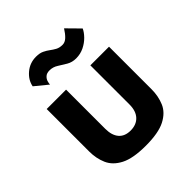

<svg xmlns="http://www.w3.org/2000/svg" viewBox="-190 -804 939 939"><g transform="rotate(-45 279.5 -334.5)"><path d="M94 -587Q101 -624 133 -651Q165 -678 208 -678Q233 -678 249.5 -670Q266 -662 278.5 -652.5Q291 -643 305.5 -635Q320 -627 341 -627Q358 -627 373 -641Q388 -655 403 -679L467 -614Q459 -596 440.5 -577Q422 -558 396.5 -545.5Q371 -533 341 -533Q314 -533 292.5 -545.5Q271 -558 251 -571Q231 -584 207 -584Q188 -584 177.5 -574.5Q167 -565 163.5 -553Q160 -541 160 -533ZM280 10Q192 10 145.5 -14Q99 -38 81.5 -78Q64 -118 64 -166V-460H198V-189Q198 -144 219 -119.5Q240 -95 280 -95Q320 -95 343 -119.5Q366 -144 366 -189V-460H495V-166Q495 -118 478 -78Q461 -38 414.5 -14Q368 10 280 10Z"/></g></svg>

Font: Von Semi
Style: Regular
Weight: 600
Version: Version 4.000; ttfautohint (v1.8.4.7-5d5b)